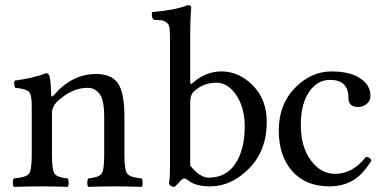

<svg xmlns="http://www.w3.org/2000/svg" viewBox="-20 -728 1484 750"><path d="M192 -358Q262 -439 356 -439Q413 -439 439 -405Q466 -369 466 -271V-122Q466 -63 477.5 -49Q489 -35 533 -31Q537 -27 537 -14Q537 -2 533 2Q473 0 427 0Q385 0 325 2Q321 -2 321 -14Q321 -27 325 -31Q366 -35 376.5 -49Q387 -63 387 -122V-274Q387 -327 375 -351Q357 -385 322 -385Q259 -385 200 -328Q183 -309 183 -286V-122Q183 -63 193.5 -49Q204 -35 244 -31Q248 -27 248 -14Q248 -2 244 2Q184 0 144 0Q94 0 34 2Q30 -2 30 -14Q30 -27 34 -31Q81 -35 92.5 -48.5Q104 -62 104 -122V-317Q104 -359 92.5 -370Q81 -381 39 -385Q33 -402 37 -413Q111 -423 160 -442Q168 -442 172 -434Q178 -422 180 -358Q180 -344 192 -358Z M740 -373Q723 -359 723 -331V-81Q761 -34 795 -34Q864 -34 900 -89.5Q936 -145 936 -234Q936 -306 903.5 -355.5Q871 -405 825 -405Q776 -405 740 -373ZM733 -404Q783 -449 845 -449Q914 -449 968 -394Q1022 -339 1022 -252Q1022 -140 953 -70Q884 0 801 0Q742 0 713 -25Q704 -31 700 -31Q694 -31 685 -22Q682 -17 662 2Q647 2 640 -10Q644 -29 644 -81V-569Q644 -601 642.5 -617Q641 -633 630 -640.5Q619 -648 613 -648.5Q607 -649 580 -651Q573 -657 573 -674Q573 -679 574 -681Q663 -688 714 -708Q727 -708 727 -698Q723 -658 723 -593V-409Q723 -395 733 -404Z M1431 -101Q1396 -44 1356.5 -22Q1317 0 1267 0Q1174 0 1121.5 -59.5Q1069 -119 1069 -218Q1069 -320 1132 -384.5Q1195 -449 1275 -449Q1346 -449 1386.5 -422.5Q1427 -396 1427 -354Q1427 -333 1412 -321.5Q1397 -310 1379 -310Q1341 -310 1341 -346Q1341 -416 1269 -416Q1219 -416 1187 -368.5Q1155 -321 1155 -240Q1155 -155 1194 -102Q1233 -49 1289 -49Q1358 -49 1409 -115Q1425 -115 1431 -101Z"/></svg>

Font: Ponomar Unicode TT
Style: Regular
Weight: 400
Designer: Vladislav V. Dorosh, Yuri A.W. Shardt, Nikita Simmons, Aleksandr Andreev
Foundry: Ponomar Project
Version: 1.1